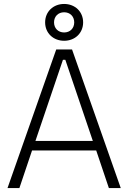

<svg xmlns="http://www.w3.org/2000/svg" viewBox="-20 -950 648 970"><path d="M208 -837C208 -783 249 -744 304 -744C359 -744 400 -783 400 -837C400 -891 359 -930 304 -930C249 -930 208 -891 208 -837ZM253 -837C253 -867 274 -888 304 -888C334 -888 355 -867 355 -837C355 -807 334 -786 304 -786C274 -786 253 -807 253 -837ZM264 -700 18 0H78L142 -190H466L530 0H590L344 -700ZM159 -238 298 -648H310L449 -238Z"/></svg>

Font: Space Text Light
Style: Regular
Weight: 300
Designer: Florian Karsten (Space Text), Colophon Foundry (Space Mono)
Foundry: Florian Karsten
Version: Version 1.003;PS 001.003;hotconv 1.0.88;makeotf.lib2.5.64775